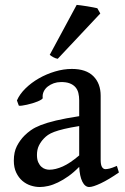

<svg xmlns="http://www.w3.org/2000/svg" viewBox="-20 -751 513 786"><path d="M181.6 -56.2Q207 -56.2 237.1 -69.6Q267.1 -83 304.2 -114.7V-234.9Q267.1 -229 242.7 -223.1Q218.3 -217.3 202.1 -211.2Q186 -205.1 176.5 -198.5Q167 -191.9 159.7 -184.1Q147 -170.9 139.2 -154.8Q131.3 -138.7 131.3 -116.7Q131.3 -98.1 136.7 -86.4Q142.1 -74.7 149.9 -67.9Q157.7 -61 166.5 -58.6Q175.3 -56.2 181.6 -56.2ZM466.8 -44.9Q425.3 -16.1 392.8 -0.7Q360.4 14.6 345.2 14.6Q328.1 14.6 317.1 -7.3Q306.2 -29.3 304.2 -67.9Q282.2 -45.4 260.3 -29.8Q238.3 -14.2 217.5 -4.2Q196.8 5.9 177.7 10.3Q158.7 14.6 143.1 14.6Q124.5 14.6 105.7 8.5Q86.9 2.4 71.5 -10.7Q56.2 -23.9 46.4 -44.4Q36.6 -64.9 36.6 -93.3Q36.6 -128.9 49.3 -153.3Q62 -177.7 80.1 -195.8Q91.8 -207.5 106.9 -218.3Q122.1 -229 146.7 -238.8Q171.4 -248.5 209.2 -257.6Q247.1 -266.6 304.2 -275.4V-340.3Q304.2 -356.4 300.8 -370.4Q297.4 -384.3 288.6 -394.3Q279.8 -404.3 265.1 -409.9Q250.5 -415.5 228.5 -415Q213.9 -415 200.2 -410.2Q186.5 -405.3 175.8 -397Q165 -388.7 159.2 -376.7Q153.3 -364.7 154.8 -350.1Q155.3 -347.2 149.2 -343.3Q143.1 -339.4 133.5 -335.4Q124 -331.5 112.5 -328.1Q101.1 -324.7 90.1 -322.3Q79.1 -319.8 70.1 -318.6Q61 -317.4 57.1 -318.4L49.3 -339.8Q60.5 -365.7 84.5 -389.2Q108.4 -412.6 139.2 -430.2Q169.9 -447.8 205.1 -458.3Q240.2 -468.8 274.4 -468.8Q332.5 -468.8 362.3 -439Q392.1 -409.2 392.1 -358.9V-96.7Q392.1 -76.2 397.5 -67.4Q402.8 -58.6 411.6 -58.6Q418.5 -58.6 428.7 -61Q439 -63.5 458.5 -71.8ZM216.3 -510.3Q207.5 -511.7 198.2 -516.8Q189 -522 183.6 -526.4L293.9 -731Q299.8 -730.5 311.5 -729Q323.2 -727.5 336.4 -725.3Q349.6 -723.1 361.3 -720.9Q373 -718.8 378.4 -717.3L390.6 -695.8Z"/></svg>

Font: Gentium Book Basic
Style: Regular
Weight: 400
Designer: J. Victor Gaultney and Annie Olsen
Foundry: SIL International
Version: Version 1.102; 2013; Maintenance release